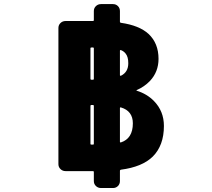

<svg xmlns="http://www.w3.org/2000/svg" viewBox="-20 -859 1040 942"><path d="M475.6 63.5Q460.9 63.5 450.7 53.7Q440.4 43.9 440.4 29.3V-14.6Q440.4 -19.5 436.5 -19.5H301.8Q287.1 -19.5 276.9 -29.3Q266.6 -39.1 266.6 -53.7V-721.7Q266.6 -736.3 276.9 -746.1Q287.1 -755.9 301.8 -755.9H436.5Q440.4 -755.9 440.4 -760.7V-804.7Q440.4 -819.3 450.7 -829.1Q460.9 -838.9 475.6 -838.9H534.2Q548.8 -838.9 558.6 -829.1Q568.4 -819.3 568.4 -804.7V-752Q568.4 -748 573.2 -747.1Q663.1 -734.4 709 -692.4Q757.8 -646.5 757.8 -570.3Q757.8 -506.8 715.8 -461.9Q687.5 -432.6 650.4 -417Q649.4 -417 649.4 -416Q649.4 -415 650.4 -414.1Q701.2 -398.4 735.4 -363.3Q784.2 -313.5 784.2 -241.2Q784.2 -145.5 729.5 -90.8Q677.7 -40 573.2 -26.4Q568.4 -25.4 568.4 -21.5V29.3Q568.4 43.9 558.6 53.7Q548.8 63.5 534.2 63.5ZM436.5 -149.4Q440.4 -149.4 440.4 -153.3V-338.9Q440.4 -343.8 436.5 -343.8H428.7Q423.8 -343.8 423.8 -338.9V-153.3Q423.8 -149.4 428.7 -149.4ZM568.4 -163.1Q568.4 -160.2 571.3 -160.2Q572.3 -160.2 573.2 -160.2Q631.8 -179.7 631.8 -253.9Q631.8 -314.5 573.2 -332Q568.4 -333 568.4 -329.1ZM436.5 -467.8Q440.4 -467.8 440.4 -472.7V-622.1Q440.4 -626 436.5 -626H428.7Q423.8 -626 423.8 -622.1V-472.7Q423.8 -467.8 428.7 -467.8ZM568.4 -490.2Q568.4 -487.3 570.3 -487.3Q571.3 -487.3 573.2 -487.3Q609.4 -504.9 609.4 -548.8Q609.4 -580.1 596.7 -595.7Q587.9 -607.4 573.2 -613.3Q572.3 -613.3 571.3 -613.3Q568.4 -613.3 568.4 -610.4Z"/></svg>

Font: Rounded-L Mgen+ 1m bold
Style: Bold
Weight: 700
Designer: [Source Han Sans]
Ryoko NISHIZUKA  (kana & ideographs); Paul D. Hunt (Latin, Greek & Cyrillic); Wenlong ZHANG  (bopomofo
Version: Version 1.059.20150602